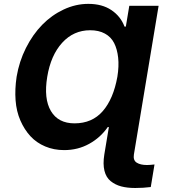

<svg xmlns="http://www.w3.org/2000/svg" viewBox="-20 -757 869 982"><path d="M791.2 -727.3 664.8 33.4Q660.2 62.9 679.2 74.9Q698.2 87 732.2 87Q744.7 87 770.2 84.2L751.1 199.6Q713.4 204.5 671.5 204.5Q630.7 204.5 600 196.4Q569.2 188.2 546 169.4Q522.7 150.6 514.2 116.3Q505.7 82 513.5 33.4L536.9 -107.2H531.2Q494.3 -53.6 436.4 -21.5Q378.6 10.7 308.2 10.7Q255.7 10.7 211.3 -8Q166.9 -26.6 135.8 -60.2Q104.8 -93.8 84.3 -140.6Q63.9 -187.5 59.7 -244Q55.4 -300.4 65 -364.7Q78.1 -442.8 112.7 -511.7Q147.4 -580.6 195.8 -630.1Q244.3 -679.7 305.8 -708.5Q367.2 -737.2 431.8 -737.2Q502.5 -737.2 549.7 -705.4Q596.9 -673.7 616.8 -621.1H623.6L641.3 -727.3ZM361.2 -126.1Q451.3 -126.1 505.7 -188.7Q560 -251.4 580.3 -364.3Q589.1 -418.3 584.3 -462.2Q579.5 -506 563.6 -537.1Q547.6 -568.2 516.5 -585.2Q485.4 -602.3 441.1 -602.3Q356.5 -602.3 298.1 -538.4Q239.7 -474.4 221.6 -364.3Q203.1 -252.1 240.4 -189.1Q277.7 -126.1 361.2 -126.1Z"/></svg>

Font: Karasuma Gothic
Style: Bold Italic
Weight: 700
Italic angle: 9.39998°
Designer: Rasmus Andersson / Ryoko Nishizuka
Foundry: Genbu
Version: Version 1.00